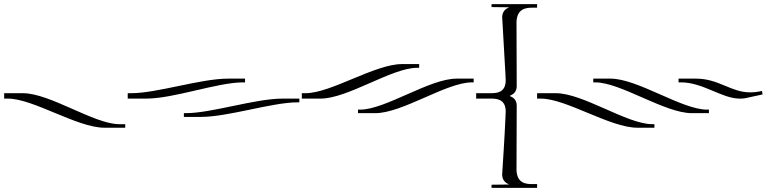

<svg xmlns="http://www.w3.org/2000/svg" viewBox="-29 -684 3712 923"><path d="M-9 -210H9C131 -210 342 -70 473 -70H573V-87H545C423 -87 212 -236 81 -236H-9Z M585 -210H675C806 -210 1017 -288 1139 -288H1149V-306H1067C936 -306 725 -236 603 -236H585ZM1329 -210C1198 -210 987 -140 865 -140H855V-122H937C1068 -122 1279 -192 1401 -192H1410V-210Z M2166 -306C2035 -306 1824 -157 1702 -157H1692V-140H1775C1906 -140 2117 -288 2239 -288H2248V-306ZM1422 -210H1512C1643 -210 1854 -358 1976 -358H1986V-376H1904C1773 -376 1562 -236 1440 -236H1422Z M2260 -210H2328C2355 -210 2402 -210 2402 -148C2402 -146 2401 -124 2401 -122C2397 -26 2387 123 2387 123C2387 124 2385 154 2385 155C2385 182 2402 196 2416 201V203L2334 204V219H2553V201H2530C2502 201 2455 199 2454 131L2455 -176C2455 -204 2438 -216 2424 -221V-225C2438 -230 2455 -242 2455 -270L2454 -576C2455 -644 2502 -647 2530 -647H2553V-664H2334V-650L2416 -649V-647C2402 -642 2385 -628 2385 -601C2385 -600 2387 -570 2387 -569L2401 -324C2401 -322 2402 -300 2402 -298C2402 -236 2355 -236 2328 -236H2260Z M3554 -212 3637 -230 3634 -247 3621 -244C3605 -241 3591 -240 3577 -240C3485 -240 3426 -306 3317 -306H3233V-288H3245C3351 -288 3441 -210 3527 -210C3536 -210 3545 -210 3554 -212ZM3297 -140H3379V-157H3370C3248 -157 3037 -306 2906 -306H2823V-288H2833C2955 -288 3166 -140 3297 -140ZM2553 -210H2571C2693 -210 2904 -70 3035 -70H3117V-87H3107C2985 -87 2774 -236 2643 -236H2553Z"/></svg>

Font: FoglihtenDeH02
Style: Regular
Weight: 500
Designer: gluk (gluksza@wp.pl|www.glukfonts.pl)
Version: Version 0.68